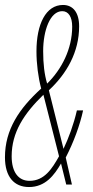

<svg xmlns="http://www.w3.org/2000/svg" viewBox="-32 -744 375 774"><path d="M85 10C151 10 187 -38 214 -85L235 0H258L233 -109C265 -171 290 -239 303 -299H278C265 -242 244 -186 224 -144L165 -380C237 -447 287 -534 287 -638C287 -694 262 -724 222 -724C153 -724 115 -647 115 -537C115 -487 122 -432 134 -387C46 -307 -12 -222 -12 -110C-12 -31 25 10 85 10ZM158 -407C147 -444 142 -486 142 -538C142 -621 170 -699 219 -699C244 -699 259 -676 259 -637C259 -546 216 -464 158 -407ZM87 -15C43 -15 15 -49 15 -114C15 -211 65 -286 143 -362L206 -114C178 -64 147 -15 87 -15Z"/></svg>

Font: Noto Sans ExtraCondensed Thin
Style: Italic
Weight: 100
Width: 2
Italic angle: -12°
Designer: Monotype Design Team
Foundry: Monotype Imaging Inc.
Version: Version 2.013